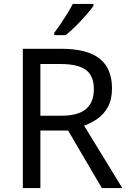

<svg xmlns="http://www.w3.org/2000/svg" viewBox="-20 -964 662 984"><path d="M294 -714Q427 -714 490.5 -663.5Q554 -613 554 -511Q554 -454 533 -416Q512 -378 479.5 -355.5Q447 -333 411 -320L607 0H502L329 -295H187V0H97V-714ZM289 -636H187V-371H294Q381 -371 421 -405.5Q461 -440 461 -507Q461 -577 419 -606.5Q377 -636 289 -636ZM459 -934Q447 -916 422 -887.5Q397 -859 368.5 -830.5Q340 -802 316 -784H258V-796Q273 -815 290.5 -841Q308 -867 325 -894.5Q342 -922 353 -944H459Z"/></svg>

Font: Noto Sans Old Hungarian
Style: Regular
Weight: 400
Designer: Monotype Design Team
Foundry: Monotype Imaging Inc.
Version: Version 2.005; ttfautohint (v1.8.4.7-5d5b)